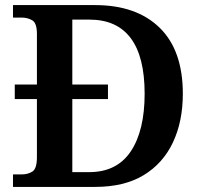

<svg xmlns="http://www.w3.org/2000/svg" viewBox="-20 -734 794 754"><path d="M31 0V-49H64Q90 -49 107.5 -60.5Q125 -72 125 -117V-345H38V-402H125V-601Q125 -643 107 -654Q89 -665 64 -665H31V-714H353Q516 -714 607 -625Q698 -536 698 -366Q698 -257 659 -174.5Q620 -92 544 -46Q468 0 353 0ZM330 -58Q439 -58 493.5 -139.5Q548 -221 548 -366Q548 -511 493.5 -584Q439 -657 331 -657H264V-402H404V-345H264V-58Z"/></svg>

Font: Noto Nastaliq Urdu SemiBold
Style: Regular
Weight: 600
Version: Version 3.007